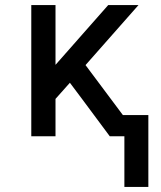

<svg xmlns="http://www.w3.org/2000/svg" viewBox="-20 -540 640 761"><path d="M568 201H473V0H415L302 -152L257 -212L200 -148V0H104V-520H200V-283L409 -520H529L319 -282L467 -84H568Z"/></svg>

Font: Iosevka SS04 Medium Extended
Style: Regular
Weight: 500
Width: 7
Monospace: yes
Designer: Belleve Invis
Foundry: Belleve Invis
Version: Version 19.0.0; ttfautohint (v1.8.4)